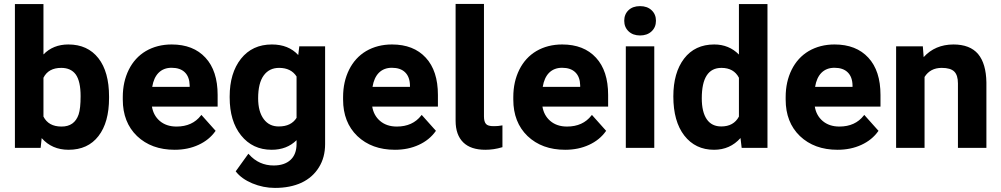

<svg xmlns="http://www.w3.org/2000/svg" viewBox="-20 -731 4948 949"><path d="M368.7 -165.5Q378.4 -194.8 378.4 -255.9Q378.4 -329.1 354.5 -362.8Q330.6 -395.5 282.7 -395.5Q219.2 -395.5 194.8 -346.7V-154.8Q219.7 -105.5 283.7 -105.5Q348.1 -105 368.7 -165.5ZM519 -253.9V-246.6Q519 -126 466.8 -58.6Q414.6 9.3 318.8 9.3Q236.8 9.3 186 -48.3L181.2 -2.9L180.7 0H177.7H57.1H53.7V-3.4V-708V-710.9H57.1H191.4H194.8V-708V-461.9Q242.7 -511.2 317.9 -511.2Q413.1 -511.2 466.3 -443.4Q519 -376 519 -253.9Z M828.1 -396Q788.6 -396 763.7 -371.1Q739.7 -346.7 732.4 -301.8H917.5V-309.1Q916.5 -351.1 893.6 -373.5Q870.6 -396 828.1 -396ZM843.3 9.3Q728.5 9.3 657.2 -58.6Q586.9 -126.5 586.9 -238.8V-251.5Q586.9 -326.7 616.7 -386.7Q646.5 -446.3 700.7 -478.5Q756.8 -511.2 828.6 -511.2Q935.5 -511.2 995.6 -445.8Q1055.7 -380.9 1055.7 -261.7V-207.5V-204.1H1052.2H731Q738.3 -160.2 769.5 -133.3Q802.2 -105.5 852.5 -105.5Q930.7 -105.5 973.1 -160.2L975.6 -163.1L978 -160.2L1043.9 -86.4L1045.9 -84.5L1044.4 -82.5Q1013.7 -39.1 961.4 -15.1Q935.1 -2.9 905.5 3.2Q876 9.3 843.3 9.3Z M1283.7 -358.4Q1255.9 -320.8 1255.9 -245.1Q1255.9 -179.2 1283.7 -142.1Q1311 -105.5 1358.4 -106Q1418.9 -106 1445.8 -148.4V-353Q1418.5 -395.5 1359.4 -395.5Q1311 -395.5 1283.7 -358.4ZM1115.2 -249V-254.4Q1115.2 -369.6 1170.9 -440.4Q1227.1 -511.2 1323.7 -511.2Q1406.2 -511.2 1454.1 -459L1459 -499V-502H1461.9H1583.5H1586.9V-498.5V-18.6Q1586.9 47.4 1556.2 96.2Q1525.9 145.5 1470.7 171.9Q1414.6 197.8 1338.9 197.8Q1281.2 197.8 1227.1 175.3Q1173.8 152.8 1146.5 117.7L1145 115.7L1146.5 113.8L1205.6 31.7L1208 28.8L1210.4 31.7Q1259.8 86.9 1332.5 86.9Q1386.2 86.9 1416 59.3Q1445.8 31.7 1445.8 -19.5V-38.1Q1397.9 9.3 1322.8 9.3Q1228.5 9.3 1171.4 -62Q1115.2 -132.3 1115.2 -249Z M1917 -396Q1877.4 -396 1852.5 -371.1Q1828.6 -346.7 1821.3 -301.8H2006.3V-309.1Q2005.4 -351.1 1982.4 -373.5Q1959.5 -396 1917 -396ZM1932.1 9.3Q1817.4 9.3 1746.1 -58.6Q1675.8 -126.5 1675.8 -238.8V-251.5Q1675.8 -326.7 1705.6 -386.7Q1735.4 -446.3 1789.6 -478.5Q1845.7 -511.2 1917.5 -511.2Q2024.4 -511.2 2084.5 -445.8Q2144.5 -380.9 2144.5 -261.7V-207.5V-204.1H2141.1H1819.8Q1827.1 -160.2 1858.4 -133.3Q1891.1 -105.5 1941.4 -105.5Q2019.5 -105.5 2062 -160.2L2064.5 -163.1L2066.9 -160.2L2132.8 -86.4L2134.8 -84.5L2133.3 -82.5Q2102.5 -39.1 2050.3 -15.1Q2023.9 -2.9 1994.4 3.2Q1964.8 9.3 1932.1 9.3Z M2231.9 -708V-711.4H2234.9H2369.1H2372.1V-708V-397V-155.3Q2372.1 -129.4 2382.3 -118.2Q2391.6 -107.4 2419.4 -107.4Q2419.9 -107.4 2420.4 -107.4Q2421.4 -107.4 2422.9 -107.4Q2442.4 -107.4 2459.5 -110.8L2463.4 -111.3V-107.4V-5.9V-3.4L2460.9 -2.9Q2420.9 9.3 2378.9 9.3Q2307.1 9.3 2270 -26.9Q2231.9 -64 2231.9 -134.3V-397Z M2758.3 -396Q2718.8 -396 2693.8 -371.1Q2669.9 -346.7 2662.6 -301.8H2847.7V-309.1Q2846.7 -351.1 2823.7 -373.5Q2800.8 -396 2758.3 -396ZM2773.4 9.3Q2658.7 9.3 2587.4 -58.6Q2517.1 -126.5 2517.1 -238.8V-251.5Q2517.1 -326.7 2546.9 -386.7Q2576.7 -446.3 2630.9 -478.5Q2687 -511.2 2758.8 -511.2Q2865.7 -511.2 2925.8 -445.8Q2985.8 -380.9 2985.8 -261.7V-207.5V-204.1H2982.4H2661.1Q2668.5 -160.2 2699.7 -133.3Q2732.4 -105.5 2782.7 -105.5Q2860.8 -105.5 2903.3 -160.2L2905.8 -163.1L2908.2 -160.2L2974.1 -86.4L2976.1 -84.5L2974.6 -82.5Q2943.8 -39.1 2891.6 -15.1Q2865.2 -2.9 2835.7 3.2Q2806.2 9.3 2773.4 9.3Z M3143.6 -700.7Q3179.2 -700.7 3200.7 -680.4Q3222.2 -660.2 3222.2 -628.4Q3222.2 -596.2 3200.4 -575.9Q3178.7 -555.7 3143.6 -555.7Q3108.4 -555.7 3086.9 -576.2Q3065.4 -596.7 3065.4 -628.4Q3065.4 -660.2 3086.4 -680.4Q3107.4 -700.7 3143.6 -700.7ZM3213.9 0H3210.9H3076.2H3073.2V-3.4V-498.5V-502H3076.2H3210.9H3213.9V-498.5V-3.4Z M3545.9 -395.5Q3448.7 -395.5 3448.7 -245.1Q3448.7 -177.2 3473.6 -141.1Q3498 -106 3544.9 -106Q3606.4 -106 3632.3 -154.8V-346.7Q3606.9 -395.5 3545.9 -395.5ZM3362.3 -61Q3308.1 -130.9 3308.1 -254.4Q3308.1 -371.6 3361.3 -441.4Q3415 -511.2 3510.3 -511.2Q3583 -511.2 3632.3 -461.4V-708V-710.9H3635.3H3770H3773.4V-708V-3.4V0H3770H3648.9H3646L3645.5 -2.9L3640.1 -48.8Q3588.4 9.3 3509.3 9.3Q3417 9.3 3362.3 -61Z M4104.5 -396Q4064.9 -396 4040 -371.1Q4016.1 -346.7 4008.8 -301.8H4193.8V-309.1Q4192.9 -351.1 4169.9 -373.5Q4147 -396 4104.5 -396ZM4119.6 9.3Q4004.9 9.3 3933.6 -58.6Q3863.3 -126.5 3863.3 -238.8V-251.5Q3863.3 -326.7 3893.1 -386.7Q3922.9 -446.3 3977.1 -478.5Q4033.2 -511.2 4105 -511.2Q4211.9 -511.2 4272 -445.8Q4332 -380.9 4332 -261.7V-207.5V-204.1H4328.6H4007.3Q4014.6 -160.2 4045.9 -133.3Q4078.6 -105.5 4128.9 -105.5Q4207 -105.5 4249.5 -160.2L4252 -163.1L4254.4 -160.2L4320.3 -86.4L4322.3 -84.5L4320.8 -82.5Q4290 -39.1 4237.8 -15.1Q4211.4 -2.9 4181.9 3.2Q4152.3 9.3 4119.6 9.3Z M4541.5 -502V-499L4545.4 -448.7Q4601.6 -510.7 4692.4 -511.2Q4774.4 -511.2 4814.5 -463.9Q4854 -416.5 4855.5 -323.2V-3.4V0H4852.1H4717.8H4714.8V-3.4V-318.8Q4714.8 -359.4 4696.5 -377.4Q4678.2 -395.5 4634.8 -395.5Q4578.1 -395.5 4549.8 -350.6V-3.4V0H4546.4H4412.1H4409.2V-3.4V-498.5V-502H4412.1H4538.6Z"/></svg>

Font: MAUL Bold
Style: Bold
Weight: 700
Designer: MAUL
Version: Version 1.0; 2020; ttfautohint (v1.8.3)